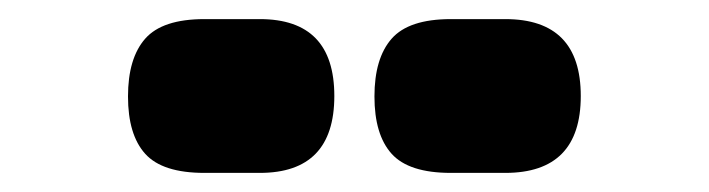

<svg xmlns="http://www.w3.org/2000/svg" viewBox="-20 -895 742 201"><path d="M252 -714H194Q150 -714 132 -734Q114 -754 114 -794Q114 -834 132 -854.5Q150 -875 194 -875H252Q330 -875 330 -794.5Q330 -714 252 -714ZM509 -714H452Q408 -714 390 -734Q372 -754 372 -794Q372 -834 390 -854.5Q408 -875 452 -875H509Q588 -875 588 -794.5Q588 -714 509 -714Z"/></svg>

Font: Erica One
Style: Regular
Weight: 400
Designer: Miguel Hernandez
Foundry: Miguel Hernandez
Version: Version 1.003